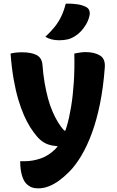

<svg xmlns="http://www.w3.org/2000/svg" viewBox="-20 -834 640 1054"><path d="M449 -548Q499 -548 529.5 -529Q560 -510 555 -460Q547 -354 529 -265Q511 -176 485 -105Q459 -34 427 20Q395 74 358 111Q330 139 302 159Q274 179 246 189.5Q218 200 189 200Q179 200 170 198.5Q161 197 153.5 194Q146 191 138.5 186Q131 181 124 174Q109 159 100 127Q91 95 91 55V51H97Q102 51 106.5 51Q111 51 116 51Q159 51 203 36Q247 21 284 -16Q301 -33 317 -64Q333 -95 346.5 -140.5Q360 -186 370 -246Q380 -306 385 -379.5Q390 -453 388 -540Q398 -542 406.5 -543.5Q415 -545 422 -546Q429 -547 436 -547.5Q443 -548 449 -548ZM100 -547Q153 -547 181.5 -531.5Q210 -516 213 -479Q217 -425 225 -379Q233 -333 243.5 -294Q254 -255 268 -222.5Q282 -190 298 -163.5Q314 -137 333 -117H367L336 -30H329Q294 -30 267.5 -35Q241 -40 221 -52Q201 -64 183 -85Q164 -107 146 -135.5Q128 -164 111.5 -201.5Q95 -239 80.5 -287.5Q66 -336 55 -398.5Q44 -461 38 -540Q47 -542 54.5 -543.5Q62 -545 69.5 -545.5Q77 -546 84.5 -546.5Q92 -547 100 -547ZM341 -814Q376 -815 404.5 -810.5Q433 -806 452 -796Q466 -789 470.5 -775.5Q475 -762 471 -747Q465 -721 452.5 -700Q440 -679 424.5 -662.5Q409 -646 391 -635Q372 -623 352 -618Q332 -613 305 -613Q283 -613 264.5 -617.5Q246 -622 229 -632Q260 -661 281 -687.5Q302 -714 316.5 -744.5Q331 -775 341 -814Z"/></svg>

Font: Recursive Casual ExtraBold
Style: Regular
Weight: 800
Version: Version 1.047